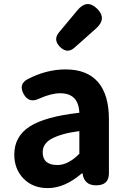

<svg xmlns="http://www.w3.org/2000/svg" viewBox="-20 -918 631 951"><path d="M456.1 0Q396.5 0 388.7 -59.6H385.7Q300.8 13.7 216.8 13.7Q142.6 13.7 96.7 -33.2Q50.8 -80.1 50.8 -152.3Q50.8 -242.2 127.4 -291.5Q204.1 -340.8 373 -359.4Q369.1 -456.1 278.3 -456.1Q234.4 -456.1 176.8 -430.7Q123 -403.3 96.7 -453.1Q71.3 -501 116.2 -525.4Q209 -574.2 304.7 -574.2Q411.1 -574.2 465.3 -511.7Q519.5 -449.2 519.5 -327.1V-59.6Q519.5 0 456.1 0ZM231.4 -228.5Q191.4 -204.1 191.4 -164.1Q191.4 -100.6 264.6 -100.6Q317.4 -100.6 373 -156.2V-268.6Q281.2 -256.8 231.4 -228.5ZM456.1 -777.3Q421.9 -747.1 348.6 -681.6Q313.5 -650.4 277.3 -685.5Q242.2 -720.7 271.5 -756.8L364.3 -868.2Q411.1 -923.8 460.9 -875Q510.7 -826.2 456.1 -777.3Z"/></svg>

Font: GenSenMaruGothic TW TTF Bold
Style: Regular
Weight: 700
Version: Version 1.301